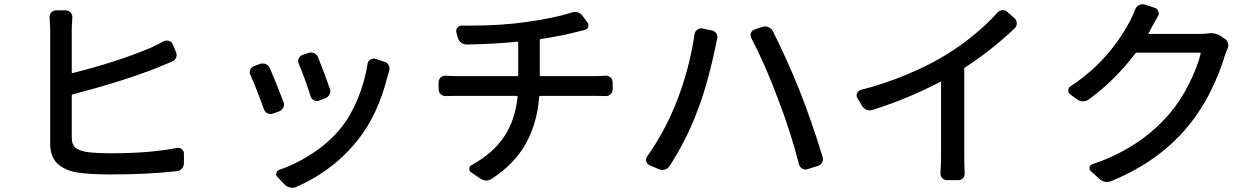

<svg xmlns="http://www.w3.org/2000/svg" viewBox="-20 -827 6040 921"><path d="M328.1 -374Q324.2 -373 324.2 -368.2V-168Q324.2 -134.8 339.4 -120.6Q354.5 -106.4 391.6 -98.6Q435.5 -91.8 516.6 -91.8Q697.3 -91.8 828.1 -117.2Q840.8 -120.1 851.6 -111.8Q862.3 -103.5 862.3 -90.8V-44.9Q862.3 -29.3 852.5 -18.1Q842.8 -6.8 827.1 -5.9Q688.5 9.8 510.7 9.8Q408.2 9.8 347.7 0Q285.2 -11.7 252.9 -44.9Q220.7 -78.1 220.7 -138.7V-685.5L217.8 -746.1Q217.8 -757.8 225.6 -766.6Q235.4 -777.3 249 -777.3H295.9Q309.6 -777.3 318.8 -766.6Q328.1 -755.9 327.1 -742.2Q324.2 -710.9 324.2 -685.5V-480.5Q324.2 -475.6 328.1 -476.6Q533.2 -527.3 698.2 -595.7Q736.3 -612.3 764.6 -628.9Q777.3 -634.8 790.5 -630.9Q803.7 -627 808.6 -614.3L824.2 -577.1Q830.1 -563.5 824.7 -550.3Q819.3 -537.1 805.7 -532.2Q745.1 -505.9 734.4 -502Q574.2 -438.5 328.1 -374Z M1413.1 -521.5Q1407.2 -534.2 1413.1 -546.9Q1418.9 -559.6 1431.6 -563.5L1460 -573.2Q1465.8 -575.2 1471.7 -575.2Q1479.5 -575.2 1487.3 -571.3Q1501 -565.4 1505.9 -551.8Q1538.1 -471.7 1562.5 -400.4Q1567.4 -386.7 1560.5 -373.5Q1553.7 -360.4 1540 -355.5L1511.7 -344.7Q1498 -339.8 1485.8 -346.2Q1473.6 -352.5 1469.7 -366.2Q1444.3 -446.3 1413.1 -521.5ZM1743.2 -520.5Q1745.1 -534.2 1756.8 -541Q1763.7 -545.9 1772.5 -545.9Q1776.4 -545.9 1781.2 -544.9L1825.2 -530.3Q1838.9 -526.4 1844.7 -513.7Q1848.6 -505.9 1848.6 -498Q1848.6 -493.2 1846.7 -487.3Q1841.8 -471.7 1838.9 -460Q1793 -278.3 1699.2 -159.2Q1583 -10.7 1402.3 69.3Q1392.6 74.2 1382.8 74.2Q1377 74.2 1372.1 72.3Q1356.4 69.3 1345.7 58.6L1311.5 22.5Q1302.7 14.6 1305.7 2.9Q1308.6 -8.8 1320.3 -12.7Q1403.3 -41 1481.9 -93.3Q1560.5 -145.5 1615.2 -212.9Q1662.1 -271.5 1695.8 -352.5Q1729.5 -433.6 1743.2 -520.5ZM1181.6 -466.8Q1177.7 -473.6 1177.7 -480.5Q1177.7 -486.3 1180.7 -492.2Q1185.5 -504.9 1198.2 -509.8L1227.5 -520.5Q1234.4 -522.5 1240.2 -522.5Q1248 -522.5 1254.9 -519.5Q1268.6 -513.7 1274.4 -500Q1304.7 -430.7 1339.8 -337.9Q1342.8 -331.1 1342.8 -325.2Q1342.8 -318.4 1338.9 -311.5Q1333 -297.9 1319.3 -293L1289.1 -282.2Q1283.2 -280.3 1278.3 -280.3Q1270.5 -280.3 1263.7 -283.2Q1251 -289.1 1246.1 -302.7Q1211.9 -398.4 1181.6 -466.8Z M2569.3 -466.8Q2569.3 -461.9 2573.2 -461.9H2835Q2853.5 -461.9 2884.8 -463.9Q2898.4 -464.8 2908.7 -455.1Q2918.9 -445.3 2918.9 -431.6V-398.4Q2918.9 -384.8 2908.7 -375Q2898.4 -365.2 2884.8 -366.2Q2860.4 -367.2 2836.9 -367.2H2571.3Q2567.4 -367.2 2566.4 -362.3Q2556.6 -235.4 2502.4 -138.2Q2448.2 -41 2340.8 29.3Q2326.2 39.1 2312.5 39.1Q2297.9 39.1 2282.2 28.3L2239.3 -1Q2230.5 -6.8 2231 -18.6Q2231.4 -30.3 2242.2 -35.2Q2342.8 -89.8 2397 -169.9Q2451.2 -250 2462.9 -362.3Q2462.9 -367.2 2459 -367.2H2174.8Q2146.5 -367.2 2119.1 -366.2Q2104.5 -365.2 2094.2 -375Q2084 -384.8 2084 -398.4V-432.6Q2084 -446.3 2094.2 -455.6Q2104.5 -464.8 2118.2 -463.9Q2146.5 -461.9 2173.8 -461.9H2461.9Q2465.8 -461.9 2465.8 -466.8V-623Q2465.8 -627 2461.9 -627Q2359.4 -616.2 2219.7 -613.3Q2204.1 -613.3 2191.9 -622.6Q2179.7 -631.8 2175.8 -646.5L2168.9 -671.9Q2166 -683.6 2173.8 -693.8Q2181.6 -704.1 2194.3 -704.1Q2212.9 -704.1 2231.4 -704.1Q2382.8 -704.1 2499 -720.7Q2635.7 -739.3 2721.7 -766.6Q2729.5 -769.5 2737.3 -769.5Q2744.1 -769.5 2751 -767.6Q2765.6 -763.7 2774.4 -751L2797.9 -719.7Q2805.7 -710 2801.8 -698.2Q2797.9 -686.5 2785.2 -683.6Q2753.9 -675.8 2753.9 -675.8Q2671.9 -654.3 2573.2 -639.6Q2569.3 -638.7 2569.3 -634.8Z M3218.8 -322.3Q3286.1 -488.3 3311.5 -662.1Q3313.5 -676.8 3324.7 -684.6Q3335.9 -692.4 3349.6 -690.4L3395.5 -680.7Q3409.2 -677.7 3416.5 -666Q3423.8 -654.3 3419.9 -640.6Q3413.1 -609.4 3409.2 -588.9Q3370.1 -407.2 3320.3 -282.2Q3270.5 -152.3 3192.4 -31.2Q3184.6 -18.6 3169.9 -13.7Q3163.1 -11.7 3157.2 -11.7Q3149.4 -11.7 3140.6 -15.6L3095.7 -34.2Q3084 -40 3080.1 -52.7Q3079.1 -56.6 3079.1 -60.5Q3079.1 -68.4 3084 -76.2Q3165 -190.4 3218.8 -322.3ZM3711.9 -352.5Q3650.4 -517.6 3584 -644.5Q3580.1 -651.4 3580.1 -658.2Q3580.1 -663.1 3582 -668.9Q3586.9 -681.6 3599.6 -685.5L3636.7 -698.2Q3643.6 -700.2 3650.4 -700.2Q3658.2 -700.2 3665 -697.3Q3679.7 -691.4 3686.5 -678.7Q3755.9 -542 3817.4 -387.7Q3871.1 -252 3925.8 -75.2Q3927.7 -70.3 3927.7 -64.5Q3927.7 -56.6 3923.8 -48.8Q3917 -36.1 3903.3 -31.2L3853.5 -15.6Q3848.6 -13.7 3843.8 -13.7Q3835.9 -13.7 3828.1 -18.6Q3816.4 -25.4 3812.5 -39.1Q3773.4 -193.4 3711.9 -352.5Z M4608.4 -502.9Q4605.5 -501 4605.5 -497.1V-81.1Q4605.5 -33.2 4607.4 2.9Q4608.4 16.6 4599.6 26.9Q4590.8 37.1 4577.1 37.1H4522.5Q4508.8 37.1 4499.5 26.9Q4490.2 16.6 4491.2 2.9Q4494.1 -42 4494.1 -81.1V-432.6Q4494.1 -436.5 4490.2 -434.6Q4332 -351.6 4165 -299.8Q4150.4 -294.9 4136.2 -300.8Q4122.1 -306.6 4114.3 -320.3L4092.8 -357.4Q4088.9 -363.3 4088.9 -370.1Q4088.9 -375 4090.8 -379.9Q4096.7 -391.6 4108.4 -395.5Q4223.6 -424.8 4334 -471.2Q4444.3 -517.6 4526.4 -569.3Q4592.8 -610.4 4656.7 -663.6Q4720.7 -716.8 4764.6 -766.6Q4774.4 -777.3 4788.1 -778.3Q4790 -778.3 4791 -778.3Q4803.7 -778.3 4812.5 -769.5L4846.7 -739.3Q4857.4 -729.5 4857.4 -714.8Q4857.4 -701.2 4847.7 -691.4Q4736.3 -585.9 4608.4 -502.9Z M5768.6 -666Q5777.3 -668 5786.1 -668Q5812.5 -668 5832 -656.2L5854.5 -641.6Q5866.2 -634.8 5870.1 -620.1Q5872.1 -615.2 5872.1 -609.4Q5872.1 -601.6 5868.2 -592.8Q5861.3 -578.1 5856.4 -563.5Q5833 -482.4 5788.1 -391.1Q5743.2 -299.8 5679.7 -222.7Q5543 -54.7 5312.5 41Q5300.8 45.9 5290 45.9Q5270.5 45.9 5253.9 31.2L5212.9 -5.9Q5204.1 -13.7 5206.5 -24.9Q5209 -36.1 5219.7 -39.1Q5446.3 -115.2 5587.9 -279.3Q5640.6 -339.8 5682.1 -421.9Q5723.6 -503.9 5739.3 -569.3Q5740.2 -574.2 5735.4 -574.2H5432.6Q5427.7 -574.2 5425.8 -570.3Q5327.1 -440.4 5202.1 -349.6Q5189.5 -340.8 5174.3 -340.8Q5159.2 -340.8 5146.5 -350.6L5114.3 -374Q5104.5 -381.8 5104.5 -392.6Q5104.5 -406.2 5115.2 -413.1Q5295.9 -531.2 5400.4 -725.6Q5412.1 -747.1 5425.8 -783.2Q5431.6 -796.9 5444.3 -802.7Q5451.2 -806.6 5459 -806.6Q5464.8 -806.6 5469.7 -805.7L5520.5 -789.1Q5532.2 -785.2 5536.6 -772.5Q5541 -759.8 5534.2 -749Q5523.4 -730.5 5501 -689.5Q5496.1 -678.7 5489.3 -668Q5487.3 -664.1 5491.2 -664.1H5726.6Q5749 -664.1 5768.6 -666Z"/></svg>

Font: Gen Jyuu Gothic L Monospace Medium
Style: Regular
Weight: 500
Designer: [Source Han Sans]
Ryoko NISHIZUKA  (kana & ideographs); Paul D. Hunt (Latin, Greek & Cyrillic); Wenlong ZHANG  (bopomofo
Version: Version 1.002.20150607